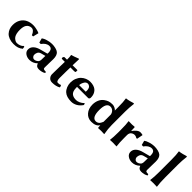

<svg xmlns="http://www.w3.org/2000/svg" viewBox="258 -1918 3147 3147"><g transform="rotate(45 1831.5 -344.0)"><path d="M293.9 -389.2C331.7 -389.2 361.7 -361.2 383.8 -305.2L412.1 -306.2L436 -402.8L434.1 -405.8C418.1 -414.2 395.3 -421.9 365.7 -428.7C336.1 -435.5 309.2 -439 285.2 -439C239.6 -439 198.7 -430.3 162.6 -413.1C126.5 -395.8 97.3 -369.1 75.2 -332.8C53.1 -296.5 42 -252.9 42 -202.1C42 -142.9 60.1 -93.6 96.2 -54.2C114.4 -34.3 138.8 -18.7 169.4 -7.3C200 4.1 233.9 9.8 271 9.8C308.4 9.8 339.6 5.6 364.5 -2.7C389.4 -11 413.2 -24.7 436 -43.9C432.8 -56.3 431.2 -69.3 431.2 -83L415 -87.9C402 -71.9 384.8 -60 363.3 -52C341.8 -44 320 -40 297.9 -40C283.5 -40 267.7 -45.5 250.5 -56.4C233.2 -67.3 220.1 -79.9 210.9 -94.2C191.1 -125.8 181.2 -170.4 181.2 -228C181.2 -277.2 189.3 -314.8 205.6 -340.8C215.3 -356.1 228 -368 243.7 -376.5C259.3 -384.9 276 -389.2 293.9 -389.2Z M779.8 -222.2 777.8 -128.9C777.8 -122.1 776.2 -113.8 772.9 -104C769.7 -94.2 766.3 -87.6 762.7 -84C739.9 -61.2 715.3 -49.8 689 -49.8C674.6 -49.8 662.4 -55.8 652.1 -67.9C641.8 -79.9 636.7 -92.9 636.7 -106.9C636.7 -116.7 637.7 -126.1 639.6 -135.3C641.6 -144.4 644.8 -153.4 649.2 -162.4C653.6 -171.3 660.1 -179.2 668.7 -186C677.3 -192.9 687.7 -197.9 699.7 -201.2ZM905.8 -80.1C905.8 -91.1 906.4 -126.1 907.7 -185.1C909 -244 909.7 -274.6 909.7 -276.9C909.7 -334.5 896.3 -375.2 869.6 -398.9C855 -411.9 833.1 -422 804 -429C774.8 -436 746.7 -439.3 719.7 -439C686.2 -439 650.8 -433.1 613.5 -421.4C576.3 -409.7 550.9 -397.9 537.6 -386.2L534.7 -381.8L554.7 -307.1L587.9 -306.2C605.1 -331.2 624.3 -350.6 645.5 -364.3C666.7 -377.9 688.5 -384.8 710.9 -384.8C734 -384.8 751.3 -377.1 762.7 -361.8C774.1 -346.5 779.8 -320.3 779.8 -283.2C779.8 -276.4 777.8 -272.3 773.9 -271L656.7 -240.2C608.2 -228.5 570.5 -210.4 543.5 -185.8C516.4 -161.2 502.9 -132 502.9 -98.1C502.9 -65.3 516.4 -39.1 543.5 -19.5C570.5 0 602.5 9.8 639.6 9.8C692.7 9.8 738.4 -9.4 776.9 -47.9H778.8C786 -27.3 795.6 -12.6 807.6 -3.7C819.7 5.3 836.4 9.8 857.9 9.8C879.4 9.8 901 7 922.9 1.5C944.7 -4.1 962.6 -12.2 976.6 -22.9C974.9 -33 971.7 -40 966.8 -43.9C944.3 -43.9 928.5 -46.1 919.4 -50.5C910.3 -54.9 905.8 -64.8 905.8 -80.1Z M1008.3 -378.9H1074.2L1071.3 -261.2C1069.3 -181.2 1068.4 -123.4 1068.4 -87.9C1068.4 -62.2 1077.1 -39.5 1094.5 -19.8C1111.9 -0.1 1135.6 9.8 1165.5 9.8C1225.1 9.8 1274.1 -1.8 1312.5 -24.9C1312.5 -33.4 1311 -41.5 1307.9 -49.3C1304.8 -57.1 1300.6 -62.7 1295.4 -65.9C1285 -60.7 1276.3 -57.5 1269.3 -56.2C1262.3 -54.9 1251.6 -54.2 1237.3 -54.2C1224.6 -54.2 1215.3 -61.4 1209.2 -75.7C1203.2 -90 1200.2 -108.4 1200.2 -130.9C1200.2 -184.9 1200.5 -231.9 1201.2 -272L1203.6 -378.9H1294.4C1300 -378.9 1305.3 -380.1 1310.5 -382.6C1315.8 -385 1318.4 -388.2 1318.4 -392.1V-422.9C1318.4 -427.1 1315.8 -429.2 1310.5 -429.2H1203.6C1203.6 -473.1 1205.2 -519.4 1208.5 -567.9C1208.5 -574.7 1205.4 -578.1 1199.2 -578.1C1135.7 -553.4 1092.4 -538.4 1069.3 -533.2L1067.4 -529.8C1070.6 -509 1072.6 -494.2 1073.2 -485.6C1073.9 -477 1074.2 -458.2 1074.2 -429.2H1016.6C1011.7 -429.2 1007 -425.3 1002.4 -417.5C997.9 -409.7 995.6 -402.2 995.6 -395C995.6 -391.1 996.8 -387.5 999.3 -384C1001.7 -380.6 1004.7 -378.9 1008.3 -378.9Z M1509.8 -274.9C1510.7 -305.2 1521.2 -335.3 1541 -365.2C1548.2 -375.7 1556.9 -383.1 1567.1 -387.5C1577.4 -391.8 1586.6 -394 1594.7 -394C1602.2 -394 1609.6 -392.6 1616.9 -389.6C1624.3 -386.7 1631.7 -381.9 1639.2 -375.2C1646.6 -368.6 1652.7 -358.4 1657.2 -344.7C1661.8 -331.1 1664.1 -314.8 1664.1 -295.9C1664.1 -283.2 1663.4 -276.2 1662.1 -274.9ZM1779.8 -128.9C1760.3 -108.7 1738.3 -93.2 1713.9 -82.3C1689.5 -71.4 1667.2 -65.9 1647 -65.9C1625.8 -65.9 1607.3 -68 1591.6 -72C1575.8 -76.1 1561.1 -83.3 1547.6 -93.5C1534.1 -103.8 1523.8 -119 1516.6 -139.2C1509.4 -159.3 1505.9 -184.2 1505.9 -213.9V-230H1761.7C1772.5 -230 1780 -233.7 1784.4 -241.2C1788.8 -248.7 1791 -257 1791 -266.1C1791 -284 1789.2 -301.1 1785.6 -317.4C1782.1 -333.7 1775.6 -349.6 1766.4 -365.2C1757.1 -380.9 1745.4 -394.4 1731.4 -405.8C1717.4 -417.2 1699.3 -426.4 1677 -433.3C1654.7 -440.3 1629.4 -443.8 1601.1 -443.8C1572.4 -443.8 1544.8 -438.3 1518.1 -427.2C1491.4 -416.2 1467.6 -400.6 1446.8 -380.6C1425.9 -360.6 1409.3 -335.1 1396.7 -304.2C1384.2 -273.3 1377.9 -239.3 1377.9 -202.1C1377.9 -171.9 1383.8 -141.9 1395.5 -112.3C1407.6 -83 1424 -58.9 1444.8 -40C1481.3 -6.8 1535.6 9.8 1607.9 9.8C1643.4 9.8 1677.3 0.7 1709.7 -17.3C1742.1 -35.4 1770.5 -62.3 1794.9 -98.1C1794.9 -105.6 1793.5 -112.6 1790.8 -119.1C1788 -125.7 1784.3 -128.9 1779.8 -128.9Z M2217.8 -132.8C2206.1 -102.2 2192.3 -80.4 2176.5 -67.4C2160.7 -54.4 2142.1 -47.9 2120.6 -47.9C2060.7 -47.9 2030.8 -105.6 2030.8 -221.2C2030.8 -333.2 2061.4 -389.2 2122.6 -389.2C2146 -389.2 2166.3 -381.3 2183.6 -365.5C2200.8 -349.7 2212.2 -328.9 2217.8 -303.2ZM2217.8 -54.2H2219.7L2224.6 0C2224.6 2 2227.7 2.9 2233.9 2.9C2251.5 1 2272.6 0 2297.4 0C2330.2 0 2353.4 1 2366.7 2.9L2368.7 0C2356 -69.7 2349.6 -133.6 2349.6 -191.9V-500C2349.6 -561.2 2353.7 -623.9 2361.8 -688C2361.8 -694.8 2358.1 -698.2 2350.6 -698.2C2336.3 -692.7 2313.5 -686.1 2282.2 -678.5C2251 -670.8 2226.1 -666.3 2207.5 -665L2205.6 -662.1C2213.7 -617.8 2217.8 -555.2 2217.8 -474.1V-394C2208.7 -406.7 2194.5 -417.4 2175.3 -426C2156.1 -434.7 2138.8 -439 2123.5 -439C2091 -439 2063.9 -435.5 2042.2 -428.5C2020.6 -421.5 1998 -409.5 1974.6 -392.6C1945.3 -371.1 1923.7 -343.8 1909.7 -310.5C1895.7 -277.3 1888.7 -241.5 1888.7 -203.1C1888.7 -141.3 1905.9 -90.3 1940.4 -50.3C1974.9 -10.3 2019.7 9.8 2074.7 9.8C2145.3 9.8 2193 -11.6 2217.8 -54.2Z M2647.5 -349.1 2643.1 -352.1C2643.1 -395 2642.6 -419.3 2641.6 -424.8C2640.6 -431.6 2637.5 -435.1 2632.3 -435.1C2606 -430.5 2562.7 -429.5 2502.4 -432.1L2500.5 -429.2C2507.6 -390.1 2511.2 -325.4 2511.2 -234.9V-180.2C2511.2 -105.3 2508 -45.2 2501.5 0L2502.4 2.9L2569.3 0C2592.1 0 2619.5 1 2651.4 2.9L2653.3 0C2646.8 -47.5 2643.6 -107.6 2643.6 -180.2V-252.9C2643.6 -267.6 2646 -280.5 2650.9 -291.7C2655.8 -303 2661.6 -311.7 2668.5 -317.9C2675.3 -324.1 2682.9 -329 2691.4 -332.8C2699.9 -336.5 2707 -338.9 2712.9 -340.1C2718.8 -341.2 2723.6 -341.8 2727.5 -341.8C2750.3 -341.8 2769.5 -335.6 2785.2 -323.2L2803.2 -325.2L2823.2 -428.2L2819.3 -432.1C2803.4 -436.7 2786.5 -439 2768.6 -439C2747.4 -439 2725.8 -429.9 2703.9 -411.6C2681.9 -393.4 2663.1 -372.6 2647.5 -349.1Z M3154.3 -222.2 3152.3 -128.9C3152.3 -122.1 3150.7 -113.8 3147.5 -104C3144.2 -94.2 3140.8 -87.6 3137.2 -84C3114.4 -61.2 3089.8 -49.8 3063.5 -49.8C3049.2 -49.8 3036.9 -55.8 3026.6 -67.9C3016.4 -79.9 3011.2 -92.9 3011.2 -106.9C3011.2 -116.7 3012.2 -126.1 3014.2 -135.3C3016.1 -144.4 3019.3 -153.4 3023.7 -162.4C3028.1 -171.3 3034.6 -179.2 3043.2 -186C3051.8 -192.9 3062.2 -197.9 3074.2 -201.2ZM3280.3 -80.1C3280.3 -91.1 3280.9 -126.1 3282.2 -185.1C3283.5 -244 3284.2 -274.6 3284.2 -276.9C3284.2 -334.5 3270.8 -375.2 3244.1 -398.9C3229.5 -411.9 3207.6 -422 3178.5 -429C3149.3 -436 3121.3 -439.3 3094.2 -439C3060.7 -439 3025.3 -433.1 2988 -421.4C2950.8 -409.7 2925.5 -397.9 2912.1 -386.2L2909.2 -381.8L2929.2 -307.1L2962.4 -306.2C2979.7 -331.2 2998.9 -350.6 3020 -364.3C3041.2 -377.9 3063 -384.8 3085.4 -384.8C3108.6 -384.8 3125.8 -377.1 3137.2 -361.8C3148.6 -346.5 3154.3 -320.3 3154.3 -283.2C3154.3 -276.4 3152.3 -272.3 3148.4 -271L3031.2 -240.2C2982.7 -228.5 2945 -210.4 2918 -185.8C2891 -161.2 2877.4 -132 2877.4 -98.1C2877.4 -65.3 2891 -39.1 2918 -19.5C2945 0 2977.1 9.8 3014.2 9.8C3067.2 9.8 3113 -9.4 3151.4 -47.9H3153.3C3160.5 -27.3 3170.1 -12.6 3182.1 -3.7C3194.2 5.3 3210.9 9.8 3232.4 9.8C3253.9 9.8 3275.6 7 3297.4 1.5C3319.2 -4.1 3337.1 -12.2 3351.1 -22.9C3349.4 -33 3346.2 -40 3341.3 -43.9C3318.8 -43.9 3303.1 -46.1 3293.9 -50.5C3284.8 -54.9 3280.3 -64.8 3280.3 -80.1Z M3444.8 -200.2C3444.8 -117.2 3440.9 -50.5 3433.1 0L3434.1 2.9L3510.7 0C3533.5 0 3558.9 1 3586.9 2.9L3588.9 0C3580.7 -56 3576.7 -122.7 3576.7 -200.2V-500C3576.7 -561.2 3580.7 -623.9 3588.9 -688C3588.9 -694.8 3585.3 -698.2 3578.1 -698.2C3563.8 -692.7 3541 -686.1 3509.8 -678.5C3478.5 -670.8 3453.6 -666.3 3435.1 -665L3433.1 -662.1C3440.9 -619.8 3444.8 -557.1 3444.8 -474.1Z"/></g></svg>

Font: Linux Biolinum G
Style: Bold
Weight: 700
Designer: Philipp H. Poll
Foundry: Philipp H. Poll
Version: Version 1.1.0